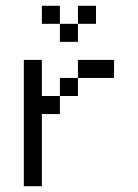

<svg xmlns="http://www.w3.org/2000/svg" viewBox="-20 -645 478 665"><path d="M250 -437.5H375V-375H250ZM187.5 -375H250V-312.5H187.5ZM62.5 -437.5H125V-312.5H187.5V-250H125V0H62.5ZM250 -625H312.5V-562.5H250ZM187.5 -562.5H250V-500H187.5ZM125 -625H187.5V-562.5H125Z"/></svg>

Font: Pixel Operator
Style: Regular
Weight: 400
Designer: Jayvee Enaguas (HarvettFox96)
Version: 2016.04.25